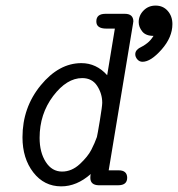

<svg xmlns="http://www.w3.org/2000/svg" viewBox="-20 -660 634 684"><path d="M60.1 -170.9Q60.1 -276.9 125 -356Q189.9 -435.1 270 -435.1Q323.2 -435.1 361.8 -392.1L389.2 -558.1H358.9Q322.8 -558.1 323.2 -584Q323.2 -610.8 356 -610.8H424.8Q454.6 -610.8 455.1 -584Q455.1 -583 454.6 -581.1Q454.1 -579.1 454.1 -577.1L375 -100.1Q369.1 -65.9 367.2 -53.2H402.8Q432.6 -53.2 433.1 -26.9Q433.1 0 400.9 0H331.1Q302.2 -1 301.8 -25.9Q301.8 -34.7 303.2 -40Q253.4 3.9 198.2 3.9Q137.2 3.9 98.6 -45.9Q60.1 -95.7 60.1 -170.9ZM121.1 -168.9Q121.1 -117.2 143.1 -83Q165 -48.8 201.2 -48.8Q235.4 -48.8 264.2 -75.4Q293 -102.1 305.4 -126.5Q317.9 -150.9 325.2 -171.9Q327.1 -178.7 335.7 -230.5Q344.2 -282.2 344.2 -293.9Q344.2 -326.2 326.2 -354Q308.1 -381.8 272.9 -381.8Q217.8 -381.8 169.4 -317.9Q121.1 -253.9 121.1 -168.9ZM461.9 -466.8Q461.9 -475.6 468 -482.2Q474.1 -488.8 482.7 -492.4Q491.2 -496.1 504.2 -506.1Q517.1 -516.1 526.9 -532.2Q499 -532.2 486.6 -548.1Q474.1 -564 474.1 -581.1Q474.1 -605 491.5 -622.6Q508.8 -640.1 534.2 -640.1Q561 -640.1 577.6 -621.1Q594.2 -602.1 594.2 -574.2Q594.2 -527.3 555.7 -483.6Q517.1 -439.9 487.8 -439.9Q476.6 -439.9 469.2 -448.5Q461.9 -457 461.9 -466.8Z"/></svg>

Font: CMU Typewriter Text
Style: LightOblique
Weight: 200
Italic angle: -9.46001°
Version: Version 0.7.0